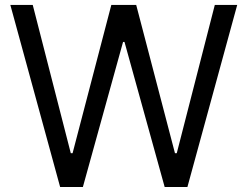

<svg xmlns="http://www.w3.org/2000/svg" viewBox="-20 -747 989 767"><path d="M220.2 0H311.1L471.6 -579.5H477.3L637.8 0H728.7L927.6 -727.3H838.1L686.1 -134.9H679L524.1 -727.3H424.7L269.9 -134.9H262.8L110.8 -727.3H21.3Z"/></svg>

Font: Karasuma Gothic
Style: Regular
Weight: 400
Designer: Rasmus Andersson, Ryoko Nishizuka
Foundry: Genbu
Version: Version 1.00